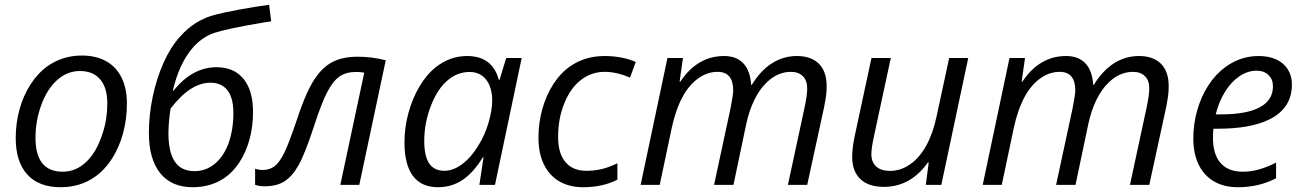

<svg xmlns="http://www.w3.org/2000/svg" viewBox="-20 -781 5495 811"><path d="M46.4 -198.2Q46.4 -261.7 62.7 -320.1Q79.1 -378.4 109.6 -425.5Q140.1 -472.7 181.6 -502Q245.1 -546.4 325.2 -546.4Q385.7 -546.4 428.5 -522.5Q471.2 -498.5 493.7 -452.9Q516.1 -407.2 516.1 -343.8Q516.1 -278.8 500 -219Q483.9 -159.2 453.6 -111.6Q423.3 -64 381.8 -34.7Q319.3 9.8 236.3 9.8Q144 9.8 95.2 -43.9Q46.4 -97.7 46.4 -198.2ZM410.6 -209.5Q433.1 -271 433.1 -345.7Q433.1 -410.6 403.1 -445.8Q373 -481 317.4 -481Q264.2 -481 221.4 -442.9Q178.7 -404.8 153.8 -335.9Q129.9 -269.5 129.9 -198.7Q129.9 -55.7 245.1 -55.7Q299.8 -55.7 343 -95.9Q386.2 -136.2 410.6 -209.5Z M608.9 -219.2Q608.9 -295.4 625 -372.3Q641.1 -449.2 670.7 -515.6Q700.2 -582 740.2 -626Q774.9 -665 811.5 -686.5Q848.1 -708 885.7 -718Q923.3 -728 991.7 -740.7Q1062.5 -753.9 1116.7 -760.7L1125.5 -690.9L1090.3 -685.5Q942.4 -660.6 883.3 -641.6Q829.6 -622.6 789.1 -573.2Q735.8 -508.3 710 -397.9H712.9Q792.5 -497.1 894.5 -497.1Q968.3 -497.1 1008.5 -448Q1048.8 -398.9 1048.8 -307.6Q1048.8 -246.6 1033.9 -192.1Q1019 -137.7 991.2 -95.2Q963.4 -52.7 925.8 -27.8Q869.1 9.8 793.5 9.8Q704.6 9.8 656.7 -49.6Q608.9 -108.9 608.9 -219.2ZM945.8 -177.2Q965.8 -234.4 965.8 -303.2Q965.8 -367.2 940.9 -399.4Q916 -431.6 869.6 -431.6Q827.1 -431.6 785.9 -405.5Q744.6 -379.4 700.7 -322.8Q697.3 -305.2 694.3 -272.9Q691.4 -240.7 691.4 -219.7Q691.4 -138.7 718.3 -98.6Q745.1 -58.1 801.8 -58.1Q850.1 -58.1 887.7 -89.4Q925.3 -120.6 945.8 -177.2Z M1057.6 -0.5V-68.4Q1073.7 -63 1088.9 -63Q1119.1 -63 1139.4 -78.6Q1159.7 -94.2 1179.2 -132.3Q1199.2 -171.9 1234.9 -277.8Q1277.8 -407.7 1317.4 -459Q1348.6 -502.4 1390.1 -522Q1431.6 -541.5 1491.7 -541.5Q1550.3 -541.5 1609.4 -526.4L1497.6 0H1417.5L1518.6 -474.1Q1501 -477.1 1484.4 -477.1Q1441.9 -477.1 1414.6 -458.3Q1387.2 -439.5 1363.3 -394Q1338.4 -347.2 1307.1 -250Q1268.1 -130.9 1241.2 -83.5Q1214.8 -36.1 1181.6 -15.1Q1148.4 5.9 1099.1 5.9Q1074.7 5.9 1057.6 -0.5Z M1688.5 -179.7Q1688.5 -242.2 1705.1 -303.5Q1721.7 -364.7 1751.7 -415.5Q1781.7 -466.3 1821.3 -497.6Q1880.9 -544.4 1952.6 -544.4Q2005.9 -544.4 2039.3 -519.8Q2072.8 -495.1 2086.9 -444.3H2090.3L2118.2 -536.1H2183.6L2070.8 0H2004.9L2022.5 -116.7H2019.5Q1981 -53.2 1934.8 -21.7Q1888.7 9.8 1830.1 9.8Q1759.8 9.8 1724.1 -38.1Q1688.5 -85.9 1688.5 -179.7ZM2002.4 -169.4Q2028.8 -211.9 2043.9 -264.2Q2059.1 -316.4 2059.1 -356.9Q2059.1 -391.1 2048.8 -417.5Q2038.6 -443.8 2018.1 -460Q1995.6 -477.1 1963.9 -477.1Q1912.1 -477.1 1870.1 -441.2Q1828.1 -405.3 1801.3 -336.9Q1772 -263.7 1772 -186Q1772 -121.1 1793 -90.3Q1814 -59.6 1856.9 -59.6Q1895.5 -59.6 1933.8 -88.9Q1972.2 -118.2 2002.4 -169.4Z M2254.4 -199.2Q2254.4 -262.2 2270.8 -320.6Q2287.1 -378.9 2317.4 -425.8Q2347.7 -472.7 2389.2 -501.5Q2451.7 -544.4 2533.7 -544.4Q2606.4 -544.4 2665.5 -519.5L2641.1 -453.1Q2585.4 -477.5 2534.2 -477.5Q2478 -477.5 2433.6 -443.1Q2389.2 -408.7 2363.3 -343.8Q2337.4 -279.8 2337.4 -202.6Q2337.4 -125.5 2375 -89.4Q2404.8 -59.6 2457 -59.6Q2491.7 -59.6 2522 -66.9Q2552.2 -74.2 2587.9 -91.3V-22Q2525.9 9.8 2442.9 9.8Q2384.8 9.8 2342.3 -15.1Q2299.8 -40 2277.1 -87.2Q2254.4 -134.3 2254.4 -199.2Z M2799.3 -536.1H2864.7L2850.6 -436H2853.5Q2925.8 -544.4 3038.6 -544.4Q3090.8 -544.4 3119.9 -513.4Q3148.9 -482.4 3152.8 -422.9H3155.8Q3192.4 -482.9 3240.7 -513.7Q3289.1 -544.4 3346.2 -544.4Q3406.2 -544.4 3439 -511.7Q3471.7 -479 3471.7 -417.5Q3471.7 -396 3469.5 -378.7Q3467.3 -361.3 3460.9 -328.1L3389.6 0H3308.1L3378.4 -326.7Q3389.6 -378.9 3389.6 -407.7Q3389.6 -440.9 3371.3 -459.2Q3353 -477.5 3320.8 -477.5Q3292.5 -477.5 3266.6 -466.1Q3240.7 -454.6 3218.3 -432.6Q3188 -403.8 3166 -358.4Q3144 -313 3131.8 -255.9L3078.1 0H2996.1L3065.9 -324.2Q3077.1 -382.8 3077.1 -398.4Q3077.1 -477.5 3011.2 -477.5Q2968.3 -477.5 2929.9 -450.4Q2891.6 -423.3 2864.3 -374Q2834 -318.4 2817.4 -240.7L2766.6 0H2686Z M3579.6 -119.1Q3579.6 -156.2 3590.8 -209L3661.1 -536.1H3742.7L3671.4 -204.6Q3660.6 -155.8 3660.6 -129.4Q3660.6 -96.2 3681.2 -77.6Q3701.7 -59.1 3739.3 -59.1Q3784.7 -59.1 3824.7 -87.2Q3864.7 -115.2 3893.1 -167Q3921.9 -220.7 3936.5 -291.5L3989.3 -536.1H4069.8L3956.1 0H3890.6L3902.8 -94.7H3899.4Q3826.2 8.3 3713.4 8.3Q3648.4 8.3 3614 -24.7Q3579.6 -57.6 3579.6 -119.1Z M4244.1 -536.1H4309.6L4295.4 -436H4298.3Q4370.6 -544.4 4483.4 -544.4Q4535.6 -544.4 4564.7 -513.4Q4593.8 -482.4 4597.7 -422.9H4600.6Q4637.2 -482.9 4685.5 -513.7Q4733.9 -544.4 4791 -544.4Q4851.1 -544.4 4883.8 -511.7Q4916.5 -479 4916.5 -417.5Q4916.5 -396 4914.3 -378.7Q4912.1 -361.3 4905.8 -328.1L4834.5 0H4752.9L4823.2 -326.7Q4834.5 -378.9 4834.5 -407.7Q4834.5 -440.9 4816.2 -459.2Q4797.9 -477.5 4765.6 -477.5Q4737.3 -477.5 4711.4 -466.1Q4685.5 -454.6 4663.1 -432.6Q4632.8 -403.8 4610.8 -358.4Q4588.9 -313 4576.7 -255.9L4522.9 0H4440.9L4510.7 -324.2Q4522 -382.8 4522 -398.4Q4522 -477.5 4456.1 -477.5Q4413.1 -477.5 4374.8 -450.4Q4336.4 -423.3 4309.1 -374Q4278.8 -318.4 4262.2 -240.7L4211.4 0H4130.9Z M5020.5 -196.8Q5020.5 -257.3 5036.9 -314.9Q5053.2 -372.6 5083.7 -419.9Q5114.3 -467.3 5156.2 -498Q5219.7 -544.4 5296.9 -544.4Q5339.4 -544.4 5371.1 -529.8Q5402.8 -515.1 5419.9 -487.8Q5437 -460.4 5437 -423.8Q5437 -322.8 5339.4 -275.4Q5260.3 -237.3 5124.5 -237.3H5105.5Q5103.5 -222.2 5103.5 -199.2Q5103.5 -128.9 5135.7 -92.3Q5168 -55.7 5229.5 -55.7Q5263.2 -55.7 5297.6 -65.2Q5332 -74.7 5370.1 -94.2V-27.8Q5331.5 -8.3 5292.2 0.7Q5252.9 9.8 5209 9.8Q5149.9 9.8 5107.7 -14.9Q5065.4 -39.6 5043 -85.9Q5020.5 -132.3 5020.5 -196.8ZM5356.9 -416.5Q5356.9 -445.8 5338.1 -464.1Q5319.3 -482.4 5287.6 -482.4Q5250.5 -482.4 5215.8 -459.2Q5181.2 -436 5154.8 -394Q5128.4 -352.1 5115.2 -297.9H5136.7Q5246.1 -297.9 5301.5 -327.9Q5356.9 -357.9 5356.9 -416.5Z"/></svg>

Font: Viking Open Sans
Style: Italic
Weight: 400
Italic angle: -12°
Foundry: Ascender Corporation
Version: Version 2.000